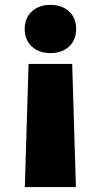

<svg xmlns="http://www.w3.org/2000/svg" viewBox="-20 -574 409 778"><path d="M80.6 184.1 95.7 -314.9H272.5L287.6 184.1ZM184.1 -358.9Q137.7 -358.9 108.9 -385.5Q80.1 -412.1 80.1 -456.5Q80.1 -501 108.9 -527.6Q137.7 -554.2 184.1 -554.2Q231.4 -554.2 260 -527.6Q288.6 -501 288.6 -456.5Q288.6 -412.1 260 -385.5Q231.4 -358.9 184.1 -358.9Z"/></svg>

Font: Inter 16pt Black
Style: Regular
Weight: 900
Version: Version 4.001;git-66647c0bb